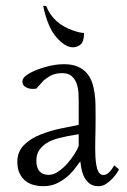

<svg xmlns="http://www.w3.org/2000/svg" viewBox="-20 -624 438 660"><path d="M389.2 -41.5Q388.2 -39.1 382.1 -29.8Q376 -20.5 366.5 -10.3Q356.9 0 344.7 8.1Q332.5 16.1 319.3 16.1Q300.3 16.1 288.6 7.3Q276.9 -1.5 270 -14.6Q263.2 -27.8 260.3 -42.7Q257.3 -57.6 256.3 -69.3Q252.9 -66.4 243.7 -52.7Q234.4 -39.1 218.8 -23.7Q203.1 -8.3 180.4 3.9Q157.7 16.1 127.9 16.1Q113.3 16.1 97.4 12.2Q81.5 8.3 68.8 -1.2Q56.2 -10.7 47.9 -27.1Q39.6 -43.5 39.6 -67.9Q39.6 -102.5 62.5 -125.5Q85.4 -148.4 119.6 -161.6Q153.8 -174.8 182.4 -180.9Q210.9 -187 250.5 -194.8V-276.4Q250.5 -287.1 249.8 -303.5Q249 -319.8 243.9 -335.2Q238.8 -350.6 227.3 -361.6Q215.8 -372.6 194.3 -372.6Q168 -372.6 151.1 -362.3Q134.3 -352.1 126.5 -343.8Q118.7 -335.4 105 -319.3Q88.4 -317.4 78.9 -320.1Q69.3 -322.8 63.2 -328.4Q57.1 -334 57.1 -343.8Q57.1 -357.9 78.6 -370.6Q100.1 -383.3 134.5 -393.3Q168.9 -403.3 199.7 -403.3Q227.5 -403.3 246.6 -395.3Q265.6 -387.2 277.8 -373.3Q290 -359.4 296.4 -341.1Q302.7 -322.8 305.4 -302.2Q308.1 -281.7 308.3 -260.3Q308.6 -238.8 308.6 -218.8Q308.6 -181.6 307.6 -146.5Q306.6 -111.3 308.1 -83.7Q309.6 -56.2 315.7 -39.3Q321.8 -22.5 335.9 -22.5Q354 -22.5 372.6 -55.7ZM250.5 -162.6Q210.9 -156.7 182.9 -149.4Q154.8 -142.1 138.4 -130.9Q122.1 -119.6 113.5 -105.7Q105 -91.8 105 -71.8Q105 -22.9 147.9 -22.9Q163.6 -22.9 180.2 -34.2Q196.8 -45.4 210.9 -61.3Q225.1 -77.1 235.8 -94.2Q246.6 -111.3 250.5 -122.6ZM138.7 -603.5Q162.6 -542.5 231.9 -519Q255.4 -510.7 269 -510.7Q268.6 -481 257.3 -471.2Q246.1 -461.4 230 -461.4Q204.6 -461.4 174.3 -495.4Q144 -529.3 128.4 -603.5Z"/></svg>

Font: Lancelot
Style: Regular
Weight: 400
Designer: Marion Kadi
Foundry: Marion Kadi, Anton Koovit
Version: 1.004